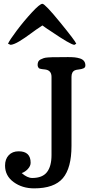

<svg xmlns="http://www.w3.org/2000/svg" viewBox="-20 -989 494 1019"><path d="M22.5 -756.8Q30.3 -775.4 68.6 -826.4Q106.9 -877.4 149.2 -923.1Q191.4 -968.8 205.1 -968.8Q218.8 -968.8 299.3 -870.1Q379.9 -771.5 384.8 -756.8L374.5 -751Q354 -752.4 250 -823.2L232.4 -835V-834.5L205.1 -854L188.5 -842.8Q177.7 -836.4 144.5 -811.8Q111.3 -787.1 83 -770Q54.7 -752.9 36.6 -751ZM179.7 -645Q179.7 -654.8 183.3 -662.1Q187 -669.4 195.6 -673.6Q204.1 -677.7 211.9 -680.4Q219.7 -683.1 234.1 -684.1Q248.5 -685.1 257.1 -685.3Q265.6 -685.5 282.2 -685.5Q284.7 -685.5 285.6 -685.5L340.8 -686Q361.3 -686 376 -684.6Q390.6 -683.1 404.5 -678.7Q418.5 -674.3 425.8 -665Q433.1 -655.8 433.1 -641.6Q433.1 -630.9 423.6 -626.5Q414.1 -622.1 398.9 -620.4Q383.8 -618.7 378.4 -616.2Q359.4 -608.4 359.4 -581.1V-214.4Q359.4 -97.2 313.5 -43.2Q267.6 10.7 161.1 10.7Q98.1 10.7 52.5 -22.5Q6.8 -55.7 6.8 -110.4Q6.8 -144.5 26.4 -165.3Q45.9 -186 79.1 -186Q142.6 -186 142.6 -125Q142.6 -108.4 128.4 -92.8Q114.3 -77.1 95.2 -70.3Q125 -44.4 150.9 -44.4Q205.1 -44.4 229.2 -75.4Q253.4 -106.4 253.4 -166V-581.1Q253.4 -617.2 216.8 -620.6Q206.5 -621.6 203.4 -622.1Q200.2 -622.6 193.8 -624Q187.5 -625.5 185.5 -627.9Q183.6 -630.4 181.6 -634.5Q179.7 -638.7 179.7 -645Z"/></svg>

Font: Corben
Style: Regular
Weight: 400
Designer: vernon adams
Foundry: vernon adams
Version: Version 1.100